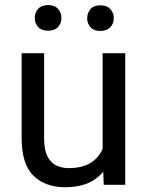

<svg xmlns="http://www.w3.org/2000/svg" viewBox="-20 -742 591 771"><path d="M392.1 -122.1V-528.3H482.9V0H396.5ZM409.2 -233.4 446.8 -234.4Q446.8 -164.1 426.8 -108.9Q406.7 -53.7 361.3 -22Q315.9 9.8 240.2 9.8Q162.6 9.8 114.7 -36.1Q66.9 -82 66.9 -187.5V-528.3H157.2V-186.5Q157.2 -139.2 171.1 -113Q185.1 -86.9 207.5 -76.9Q230 -66.9 254.4 -66.9Q312 -66.9 345.7 -89.1Q379.4 -111.3 394.3 -149.2Q409.2 -187 409.2 -233.4ZM119.6 -669.4Q119.6 -691.4 133.3 -706.5Q147 -721.7 172.9 -721.7Q199.2 -721.7 212.9 -706.5Q226.6 -691.4 226.6 -669.4Q226.6 -648.4 212.9 -633.5Q199.2 -618.7 172.9 -618.7Q147 -618.7 133.3 -633.5Q119.6 -648.4 119.6 -669.4ZM330.1 -668.5Q330.1 -690.4 343.5 -705.6Q356.9 -720.7 383.3 -720.7Q409.2 -720.7 423.1 -705.6Q437 -690.4 437 -668.5Q437 -647.5 423.1 -632.6Q409.2 -617.7 383.3 -617.7Q356.9 -617.7 343.5 -632.6Q330.1 -647.5 330.1 -668.5Z"/></svg>

Font: Vazirmatn
Style: Regular
Weight: 400
Designer: Saber Rastikerdar
Foundry: Saber Rastikerdar
Version: Version 33.003;September 2, 2022;FontCreator 14.0.0.2862 64-